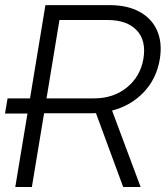

<svg xmlns="http://www.w3.org/2000/svg" viewBox="-22 -748 663 768"><path d="M39.1 0 87.9 -293.9H-2L8.3 -354.5H98.1L159.7 -727.5H416.5Q487.3 -727.5 536.1 -700.9Q585 -674.3 606.4 -625.7Q627.9 -577.1 617.2 -511.2Q604 -432.6 552.7 -378.9Q501.5 -325.2 426.3 -305.7L540.5 0H470.7L361.8 -295.4Q352.1 -294.9 342.8 -294.9H154.3L105.5 0ZM164.1 -354.5H354.5Q431.6 -354.5 485.6 -398.2Q539.6 -441.9 551.8 -513.7Q563.5 -585.9 524.7 -627Q485.8 -668 408.2 -668H215.8Z"/></svg>

Font: Inter Display Light
Style: Italic
Weight: 300
Italic angle: -9.39999°
Designer: Rasmus Andersson
Foundry: rsms
Version: Version 4.000;git-a52131595